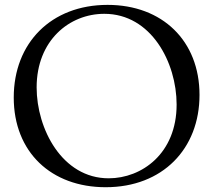

<svg xmlns="http://www.w3.org/2000/svg" viewBox="-20 -761 883 795"><path d="M417.6 14.2C653.4 14.2 806.1 -144.9 806.1 -367.9C806.1 -592.3 652 -740.8 425.4 -740.8C191.8 -740.8 36.9 -583.1 36.9 -357.2C36.9 -131.4 191.8 14.2 417.6 14.2ZM131.7 -399.1C131.7 -593.4 267 -703.8 411.9 -703.8C605.8 -703.8 711.3 -502.5 711.3 -328.1C711.3 -125 566.8 -22.7 430 -22.7C237.2 -22.7 131.7 -227.6 131.7 -399.1Z"/></svg>

Font: Margiela Serif Text
Style: Regular
Weight: 400
Designer: Andreas Faust, Stefan Endress
Version: Version 1.002;FEAKit 1.0